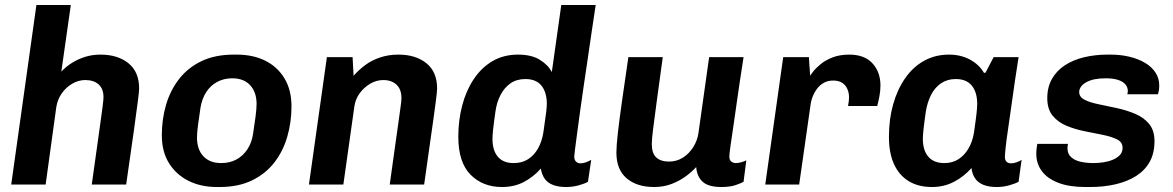

<svg xmlns="http://www.w3.org/2000/svg" viewBox="-20 -740 4705 770"><path d="M25 0 126 -720H264L226 -453Q245 -473 269 -488Q293 -503 321.5 -512Q350 -521 383 -521Q452 -521 495 -486.5Q538 -452 538 -385Q538 -374 533 -335.5Q528 -297 517 -217Q506 -137 486 0H348Q360 -84 368.5 -146Q377 -208 383 -250Q389 -292 392 -316.5Q395 -341 395 -350Q395 -384 375.5 -401.5Q356 -419 322 -419Q295 -419 270 -404.5Q245 -390 228 -366Q211 -342 206 -312L163 0Z M850 10Q785 10 735.5 -15Q686 -40 657.5 -86Q629 -132 629 -198Q629 -262 646 -320Q663 -378 698.5 -423.5Q734 -469 788.5 -495Q843 -521 918 -521H929Q995 -521 1044 -496.5Q1093 -472 1121 -425.5Q1149 -379 1149 -313Q1149 -250 1132 -191.5Q1115 -133 1080 -88Q1045 -43 990.5 -16.5Q936 10 861 10ZM867 -86Q901 -86 927.5 -100Q954 -114 972 -141Q990 -168 995 -204Q1001 -242 1005 -273.5Q1009 -305 1009 -323Q1009 -370 983.5 -398Q958 -426 911 -426Q878 -426 851 -411.5Q824 -397 807 -370.5Q790 -344 784 -308Q778 -269 774 -237.5Q770 -206 770 -189Q770 -141 795.5 -113.5Q821 -86 867 -86Z M1219 0 1291 -511H1394L1398 -436Q1418 -459 1444 -478.5Q1470 -498 1504 -509.5Q1538 -521 1578 -521Q1647 -521 1690 -486.5Q1733 -452 1733 -385Q1733 -378 1731.5 -365Q1730 -352 1727 -327.5Q1724 -303 1718 -261Q1712 -219 1703 -155.5Q1694 -92 1681 0H1543Q1555 -88 1563.5 -147Q1572 -206 1577 -243Q1582 -280 1585 -300.5Q1588 -321 1589 -330.5Q1590 -340 1590 -346Q1590 -382 1570 -400.5Q1550 -419 1517 -419Q1490 -419 1465 -404.5Q1440 -390 1422.5 -366Q1405 -342 1401 -312L1357 0Z M1993 10Q1916 10 1867 -39.5Q1818 -89 1818 -192Q1818 -257 1833.5 -316.5Q1849 -376 1879.5 -422Q1910 -468 1954.5 -494.5Q1999 -521 2058 -521Q2111 -521 2144.5 -500.5Q2178 -480 2193 -451L2231 -720H2369Q2361 -669 2353 -613.5Q2345 -558 2336.5 -500.5Q2328 -443 2320 -389Q2312 -335 2305.5 -287Q2299 -239 2294 -201.5Q2289 -164 2286 -140.5Q2283 -117 2283 -112Q2283 -99 2290 -92Q2297 -85 2308 -85Q2319 -85 2331 -89.5Q2343 -94 2351 -99L2338 -11Q2324 -3 2300 3.5Q2276 10 2250 10Q2220 10 2198.5 2Q2177 -6 2165 -22.5Q2153 -39 2149 -64Q2120 -31 2081.5 -10.5Q2043 10 1993 10ZM2040 -86Q2073 -86 2097 -101Q2121 -116 2137 -143.5Q2153 -171 2159 -208Q2167 -263 2170 -287Q2173 -311 2173 -323Q2173 -370 2151.5 -396.5Q2130 -423 2087 -423Q2052 -423 2027.5 -406Q2003 -389 1987.5 -359.5Q1972 -330 1967 -293Q1960 -244 1957.5 -220Q1955 -196 1955 -183Q1955 -137 1976.5 -111.5Q1998 -86 2040 -86Z M2603 10Q2534 10 2493 -25Q2452 -60 2452 -128Q2452 -155 2458 -208Q2464 -261 2475 -338Q2486 -415 2500 -511H2638Q2623 -402 2613.5 -331.5Q2604 -261 2599 -221Q2594 -181 2594 -162Q2594 -125 2612 -108.5Q2630 -92 2663 -92Q2694 -92 2719 -108Q2744 -124 2760.5 -150.5Q2777 -177 2781 -206L2824 -511H2962Q2953 -454 2946 -406.5Q2939 -359 2933.5 -320Q2928 -281 2923.5 -250Q2919 -219 2915.5 -195Q2912 -171 2909.5 -154.5Q2907 -138 2906 -127Q2905 -116 2905 -112Q2905 -98 2913 -92Q2921 -86 2931 -86Q2941 -86 2953.5 -89.5Q2966 -93 2973 -97L2962 -11Q2952 -5 2929.5 2.5Q2907 10 2873 10Q2821 10 2798 -11Q2775 -32 2772 -70Q2756 -52 2731 -33.5Q2706 -15 2674 -2.5Q2642 10 2603 10Z M3049 0 3121 -511H3224L3229 -436Q3231 -440 3241.5 -453.5Q3252 -467 3271.5 -483Q3291 -499 3319.5 -510Q3348 -521 3386 -521Q3447 -521 3479 -486Q3511 -451 3511 -397Q3511 -375 3506.5 -352Q3502 -329 3498 -315H3381Q3383 -324 3384 -334Q3385 -344 3385 -350Q3385 -367 3378.5 -382.5Q3372 -398 3358 -407.5Q3344 -417 3321 -417Q3300 -417 3284 -408Q3268 -399 3257 -384.5Q3246 -370 3239 -352Q3232 -334 3230 -315L3185 0Z M3718 10Q3662 10 3623.5 -14Q3585 -38 3565 -82.5Q3545 -127 3545 -191Q3545 -262 3562 -322Q3579 -382 3610.5 -427Q3642 -472 3686.5 -496.5Q3731 -521 3786 -521Q3833 -521 3870 -501Q3907 -481 3926 -448H3932L3965 -511H4065Q4058 -468 4050.5 -417Q4043 -366 4036 -315Q4029 -264 4022.5 -220.5Q4016 -177 4013 -148Q4010 -119 4010 -111Q4010 -98 4016.5 -91.5Q4023 -85 4035 -85Q4046 -85 4058 -89.5Q4070 -94 4077 -99L4065 -11Q4050 -3 4026.5 3.5Q4003 10 3977 10Q3946 10 3924.5 1.5Q3903 -7 3891 -24Q3879 -41 3876 -66Q3846 -32 3806 -11Q3766 10 3718 10ZM3767 -86Q3799 -86 3823 -101Q3847 -116 3863.5 -143.5Q3880 -171 3886 -208Q3894 -263 3896.5 -287Q3899 -311 3899 -323Q3899 -370 3877.5 -396.5Q3856 -423 3813 -423Q3779 -423 3754 -406Q3729 -389 3714 -359.5Q3699 -330 3693 -293Q3686 -244 3683.5 -220Q3681 -196 3681 -183Q3681 -137 3703 -111.5Q3725 -86 3767 -86Z M4332 10Q4268 10 4224 -7Q4180 -24 4158 -54Q4136 -84 4136 -123Q4136 -136 4137.5 -146.5Q4139 -157 4140 -163H4263Q4262 -156 4261.5 -152.5Q4261 -149 4261 -145Q4261 -123 4276 -109.5Q4291 -96 4315 -91Q4339 -86 4365 -86Q4384 -86 4404.5 -89Q4425 -92 4442 -99Q4459 -106 4470.5 -117.5Q4482 -129 4482 -147Q4482 -170 4460 -181Q4438 -192 4403.5 -199Q4369 -206 4331 -213.5Q4293 -221 4258.5 -235Q4224 -249 4202 -275.5Q4180 -302 4180 -346Q4180 -391 4199 -424Q4218 -457 4251 -478.5Q4284 -500 4328 -510.5Q4372 -521 4422 -521H4434Q4474 -521 4509.5 -512.5Q4545 -504 4572 -488Q4599 -472 4614 -449Q4629 -426 4629 -398Q4629 -386 4627.5 -377Q4626 -368 4624 -362H4501Q4502 -365 4502.5 -369Q4503 -373 4503 -375Q4503 -391 4492.5 -402.5Q4482 -414 4462.5 -420Q4443 -426 4414 -426Q4389 -426 4369.5 -422Q4350 -418 4336 -410Q4322 -402 4315 -392Q4308 -382 4308 -371Q4308 -351 4329.5 -340Q4351 -329 4385.5 -322Q4420 -315 4459 -306.5Q4498 -298 4532.5 -283.5Q4567 -269 4588.5 -243Q4610 -217 4610 -174Q4610 -125 4590.5 -90.5Q4571 -56 4536 -34Q4501 -12 4454 -1Q4407 10 4352 10Z"/></svg>

Font: Chivo Medium SemiBold
Style: Italic
Weight: 600
Italic angle: -8.05°
Version: Version 2.002